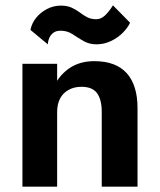

<svg xmlns="http://www.w3.org/2000/svg" viewBox="-20 -699 599 719"><path d="M194 -460H64V0H194ZM361 -280V0H495V-294Q495 -380 454.5 -425Q414 -470 333 -470Q279 -470 240.5 -444Q202 -418 182 -374.5Q162 -331 162 -276L194 -280Q194 -309 205 -330Q216 -351 237 -362.5Q258 -374 285 -374Q326 -374 343.5 -350Q361 -326 361 -280ZM94 -587 159 -533Q159 -541 163 -553Q167 -565 177.5 -574.5Q188 -584 207 -584Q232 -584 251.5 -571Q271 -558 292.5 -545.5Q314 -533 341 -533Q370 -533 396 -545.5Q422 -558 440.5 -577Q459 -596 467 -614L403 -679Q388 -655 373 -641Q358 -627 341 -627Q320 -627 305.5 -635Q291 -643 278.5 -652.5Q266 -662 249 -670Q232 -678 208 -678Q180 -678 155.5 -665Q131 -652 115 -632Q99 -612 94 -587Z"/></svg>

Font: Jost SemiBold
Style: Regular
Weight: 600
Version: Version 3.710